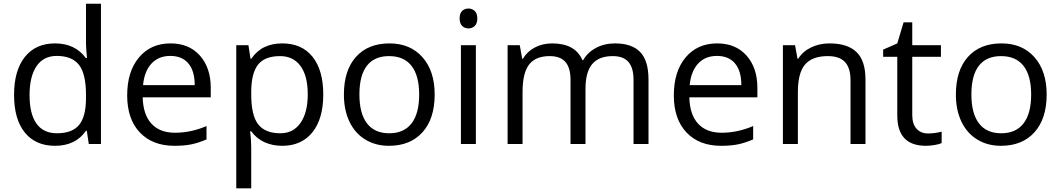

<svg xmlns="http://www.w3.org/2000/svg" viewBox="-20 -780 5746 1040"><path d="M450.2 -71.8H445.8Q389.6 9.8 277.8 9.8Q172.9 9.8 114.5 -62Q56.2 -133.8 56.2 -266.1Q56.2 -398.4 114.7 -471.7Q173.3 -544.9 277.8 -544.9Q386.7 -544.9 444.8 -465.8H451.2L447.8 -504.4L445.8 -542V-759.8H526.9V0H460.9ZM288.1 -58.1Q371.1 -58.1 408.4 -103.3Q445.8 -148.4 445.8 -249V-266.1Q445.8 -379.9 408 -428.5Q370.1 -477.1 287.1 -477.1Q215.8 -477.1 178 -421.6Q140.1 -366.2 140.1 -265.1Q140.1 -162.6 177.7 -110.4Q215.3 -58.1 288.1 -58.1Z M924.8 9.8Q806.2 9.8 737.5 -62.5Q668.9 -134.8 668.9 -263.2Q668.9 -392.6 732.7 -468.8Q796.4 -544.9 903.8 -544.9Q1004.4 -544.9 1063 -478.8Q1121.6 -412.6 1121.6 -304.2V-252.9H752.9Q755.4 -158.7 800.5 -109.9Q845.7 -61 927.7 -61Q1014.2 -61 1098.6 -97.2V-24.9Q1055.7 -6.3 1017.3 1.7Q979 9.8 924.8 9.8ZM902.8 -477.1Q838.4 -477.1 800 -435.1Q761.7 -393.1 754.9 -318.8H1034.7Q1034.7 -395.5 1000.5 -436.3Q966.3 -477.1 902.8 -477.1Z M1508.8 9.8Q1456.5 9.8 1413.3 -9.5Q1370.1 -28.8 1340.8 -68.8H1335Q1340.8 -22 1340.8 20V240.2H1259.8V-535.2H1325.7L1336.9 -461.9H1340.8Q1372.1 -505.9 1413.6 -525.4Q1455.1 -544.9 1508.8 -544.9Q1615.2 -544.9 1673.1 -472.2Q1731 -399.4 1731 -268.1Q1731 -136.2 1672.1 -63.2Q1613.3 9.8 1508.8 9.8ZM1497.1 -476.1Q1415 -476.1 1378.4 -430.7Q1341.8 -385.3 1340.8 -286.1V-268.1Q1340.8 -155.3 1378.4 -106.7Q1416 -58.1 1499 -58.1Q1568.4 -58.1 1607.7 -114.3Q1647 -170.4 1647 -269Q1647 -369.1 1607.7 -422.6Q1568.4 -476.1 1497.1 -476.1Z M2334.5 -268.1Q2334.5 -137.2 2268.6 -63.7Q2202.6 9.8 2086.4 9.8Q2014.6 9.8 1959 -23.9Q1903.3 -57.6 1873 -120.6Q1842.8 -183.6 1842.8 -268.1Q1842.8 -398.9 1908.2 -471.9Q1973.6 -544.9 2089.8 -544.9Q2202.1 -544.9 2268.3 -470.2Q2334.5 -395.5 2334.5 -268.1ZM1926.8 -268.1Q1926.8 -165.5 1967.8 -111.8Q2008.8 -58.1 2088.4 -58.1Q2168 -58.1 2209.2 -111.6Q2250.5 -165 2250.5 -268.1Q2250.5 -370.1 2209.2 -423.1Q2168 -476.1 2087.4 -476.1Q2007.8 -476.1 1967.3 -423.8Q1926.8 -371.6 1926.8 -268.1Z M2557.6 0H2476.6V-535.2H2557.6ZM2469.7 -680.2Q2469.7 -708 2483.4 -720.9Q2497.1 -733.9 2517.6 -733.9Q2537.1 -733.9 2551.3 -720.7Q2565.4 -707.5 2565.4 -680.2Q2565.4 -652.8 2551.3 -639.4Q2537.1 -626 2517.6 -626Q2497.1 -626 2483.4 -639.4Q2469.7 -652.8 2469.7 -680.2Z M3411.6 0V-348.1Q3411.6 -412.1 3384.3 -444.1Q3356.9 -476.1 3299.3 -476.1Q3223.6 -476.1 3187.5 -432.6Q3151.4 -389.2 3151.4 -298.8V0H3070.3V-348.1Q3070.3 -412.1 3043 -444.1Q3015.6 -476.1 2957.5 -476.1Q2881.3 -476.1 2845.9 -430.4Q2810.5 -384.8 2810.5 -280.8V0H2729.5V-535.2H2795.4L2808.6 -461.9H2812.5Q2835.4 -501 2877.2 -522.9Q2918.9 -544.9 2970.7 -544.9Q3096.2 -544.9 3134.8 -454.1H3138.7Q3162.6 -496.1 3208 -520.5Q3253.4 -544.9 3311.5 -544.9Q3402.3 -544.9 3447.5 -498.3Q3492.7 -451.7 3492.7 -349.1V0Z M3885.7 9.8Q3767.1 9.8 3698.5 -62.5Q3629.9 -134.8 3629.9 -263.2Q3629.9 -392.6 3693.6 -468.8Q3757.3 -544.9 3864.7 -544.9Q3965.3 -544.9 4023.9 -478.8Q4082.5 -412.6 4082.5 -304.2V-252.9H3713.9Q3716.3 -158.7 3761.5 -109.9Q3806.6 -61 3888.7 -61Q3975.1 -61 4059.6 -97.2V-24.9Q4016.6 -6.3 3978.3 1.7Q3939.9 9.8 3885.7 9.8ZM3863.8 -477.1Q3799.3 -477.1 3761 -435.1Q3722.7 -393.1 3715.8 -318.8H3995.6Q3995.6 -395.5 3961.4 -436.3Q3927.2 -477.1 3863.8 -477.1Z M4586.9 0V-346.2Q4586.9 -411.6 4557.1 -443.8Q4527.3 -476.1 4463.9 -476.1Q4379.9 -476.1 4340.8 -430.7Q4301.8 -385.3 4301.8 -280.8V0H4220.7V-535.2H4286.6L4299.8 -461.9H4303.7Q4328.6 -501.5 4373.5 -523.2Q4418.5 -544.9 4473.6 -544.9Q4570.3 -544.9 4619.1 -498.3Q4668 -451.7 4668 -349.1V0Z M5007.3 -57.1Q5028.8 -57.1 5048.8 -60.3Q5068.8 -63.5 5080.6 -66.9V-4.9Q5067.4 1.5 5041.7 5.6Q5016.1 9.8 4995.6 9.8Q4840.3 9.8 4840.3 -153.8V-472.2H4763.7V-511.2L4840.3 -544.9L4874.5 -659.2H4921.4V-535.2H5076.7V-472.2H4921.4V-157.2Q4921.4 -108.9 4944.3 -83Q4967.3 -57.1 5007.3 -57.1Z M5649.4 -268.1Q5649.4 -137.2 5583.5 -63.7Q5517.6 9.8 5401.4 9.8Q5329.6 9.8 5273.9 -23.9Q5218.3 -57.6 5188 -120.6Q5157.7 -183.6 5157.7 -268.1Q5157.7 -398.9 5223.1 -471.9Q5288.6 -544.9 5404.8 -544.9Q5517.1 -544.9 5583.3 -470.2Q5649.4 -395.5 5649.4 -268.1ZM5241.7 -268.1Q5241.7 -165.5 5282.7 -111.8Q5323.7 -58.1 5403.3 -58.1Q5482.9 -58.1 5524.2 -111.6Q5565.4 -165 5565.4 -268.1Q5565.4 -370.1 5524.2 -423.1Q5482.9 -476.1 5402.3 -476.1Q5322.8 -476.1 5282.2 -423.8Q5241.7 -371.6 5241.7 -268.1Z"/></svg>

Font: f0_46894 
Style: Regular
Weight: 400
Foundry: Ascender Corporation
Version: Version 1.10